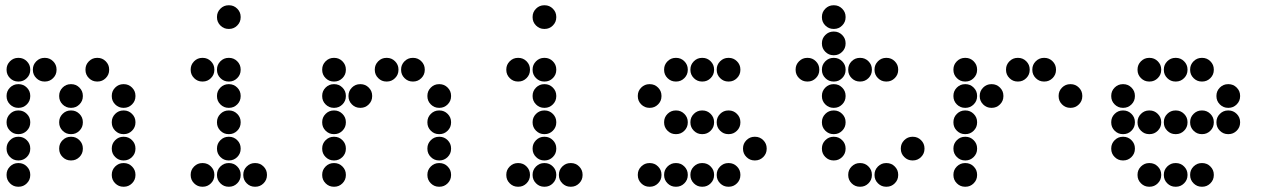

<svg xmlns="http://www.w3.org/2000/svg" viewBox="-20 -715 4840 730"><path d="M49 -495Q31 -495 18 -482Q5 -469 5 -451V-449Q5 -431 18 -418Q31 -405 49 -405H51Q69 -405 82 -418Q95 -431 95 -449V-451Q95 -469 82 -482Q69 -495 51 -495ZM149 -495Q131 -495 118 -482Q105 -469 105 -451V-449Q105 -431 118 -418Q131 -405 149 -405H151Q169 -405 182 -418Q195 -431 195 -449V-451Q195 -469 182 -482Q169 -495 151 -495ZM349 -495Q331 -495 318 -482Q305 -469 305 -451V-449Q305 -431 318 -418Q331 -405 349 -405H351Q369 -405 382 -418Q395 -431 395 -449V-451Q395 -469 382 -482Q369 -495 351 -495ZM49 -395Q31 -395 18 -382Q5 -369 5 -351V-349Q5 -331 18 -318Q31 -305 49 -305H51Q69 -305 82 -318Q95 -331 95 -349V-351Q95 -369 82 -382Q69 -395 51 -395ZM249 -395Q231 -395 218 -382Q205 -369 205 -351V-349Q205 -331 218 -318Q231 -305 249 -305H251Q269 -305 282 -318Q295 -331 295 -349V-351Q295 -369 282 -382Q269 -395 251 -395ZM449 -395Q431 -395 418 -382Q405 -369 405 -351V-349Q405 -331 418 -318Q431 -305 449 -305H451Q469 -305 482 -318Q495 -331 495 -349V-351Q495 -369 482 -382Q469 -395 451 -395ZM49 -295Q31 -295 18 -282Q5 -269 5 -251V-249Q5 -231 18 -218Q31 -205 49 -205H51Q69 -205 82 -218Q95 -231 95 -249V-251Q95 -269 82 -282Q69 -295 51 -295ZM249 -295Q231 -295 218 -282Q205 -269 205 -251V-249Q205 -231 218 -218Q231 -205 249 -205H251Q269 -205 282 -218Q295 -231 295 -249V-251Q295 -269 282 -282Q269 -295 251 -295ZM449 -295Q431 -295 418 -282Q405 -269 405 -251V-249Q405 -231 418 -218Q431 -205 449 -205H451Q469 -205 482 -218Q495 -231 495 -249V-251Q495 -269 482 -282Q469 -295 451 -295ZM49 -195Q31 -195 18 -182Q5 -169 5 -151V-149Q5 -131 18 -118Q31 -105 49 -105H51Q69 -105 82 -118Q95 -131 95 -149V-151Q95 -169 82 -182Q69 -195 51 -195ZM249 -195Q231 -195 218 -182Q205 -169 205 -151V-149Q205 -131 218 -118Q231 -105 249 -105H251Q269 -105 282 -118Q295 -131 295 -149V-151Q295 -169 282 -182Q269 -195 251 -195ZM449 -195Q431 -195 418 -182Q405 -169 405 -151V-149Q405 -131 418 -118Q431 -105 449 -105H451Q469 -105 482 -118Q495 -131 495 -149V-151Q495 -169 482 -182Q469 -195 451 -195ZM49 -95Q31 -95 18 -82Q5 -69 5 -51V-49Q5 -31 18 -18Q31 -5 49 -5H51Q69 -5 82 -18Q95 -31 95 -49V-51Q95 -69 82 -82Q69 -95 51 -95ZM449 -95Q431 -95 418 -82Q405 -69 405 -51V-49Q405 -31 418 -18Q431 -5 449 -5H451Q469 -5 482 -18Q495 -31 495 -49V-51Q495 -69 482 -82Q469 -95 451 -95Z M849 -695Q831 -695 818 -682Q805 -669 805 -651V-649Q805 -631 818 -618Q831 -605 849 -605H851Q869 -605 882 -618Q895 -631 895 -649V-651Q895 -669 882 -682Q869 -695 851 -695ZM749 -495Q731 -495 718 -482Q705 -469 705 -451V-449Q705 -431 718 -418Q731 -405 749 -405H751Q769 -405 782 -418Q795 -431 795 -449V-451Q795 -469 782 -482Q769 -495 751 -495ZM849 -495Q831 -495 818 -482Q805 -469 805 -451V-449Q805 -431 818 -418Q831 -405 849 -405H851Q869 -405 882 -418Q895 -431 895 -449V-451Q895 -469 882 -482Q869 -495 851 -495ZM849 -395Q831 -395 818 -382Q805 -369 805 -351V-349Q805 -331 818 -318Q831 -305 849 -305H851Q869 -305 882 -318Q895 -331 895 -349V-351Q895 -369 882 -382Q869 -395 851 -395ZM849 -295Q831 -295 818 -282Q805 -269 805 -251V-249Q805 -231 818 -218Q831 -205 849 -205H851Q869 -205 882 -218Q895 -231 895 -249V-251Q895 -269 882 -282Q869 -295 851 -295ZM849 -195Q831 -195 818 -182Q805 -169 805 -151V-149Q805 -131 818 -118Q831 -105 849 -105H851Q869 -105 882 -118Q895 -131 895 -149V-151Q895 -169 882 -182Q869 -195 851 -195ZM749 -95Q731 -95 718 -82Q705 -69 705 -51V-49Q705 -31 718 -18Q731 -5 749 -5H751Q769 -5 782 -18Q795 -31 795 -49V-51Q795 -69 782 -82Q769 -95 751 -95ZM849 -95Q831 -95 818 -82Q805 -69 805 -51V-49Q805 -31 818 -18Q831 -5 849 -5H851Q869 -5 882 -18Q895 -31 895 -49V-51Q895 -69 882 -82Q869 -95 851 -95ZM949 -95Q931 -95 918 -82Q905 -69 905 -51V-49Q905 -31 918 -18Q931 -5 949 -5H951Q969 -5 982 -18Q995 -31 995 -49V-51Q995 -69 982 -82Q969 -95 951 -95Z M1249 -495Q1231 -495 1218 -482Q1205 -469 1205 -451V-449Q1205 -431 1218 -418Q1231 -405 1249 -405H1251Q1269 -405 1282 -418Q1295 -431 1295 -449V-451Q1295 -469 1282 -482Q1269 -495 1251 -495ZM1449 -495Q1431 -495 1418 -482Q1405 -469 1405 -451V-449Q1405 -431 1418 -418Q1431 -405 1449 -405H1451Q1469 -405 1482 -418Q1495 -431 1495 -449V-451Q1495 -469 1482 -482Q1469 -495 1451 -495ZM1549 -495Q1531 -495 1518 -482Q1505 -469 1505 -451V-449Q1505 -431 1518 -418Q1531 -405 1549 -405H1551Q1569 -405 1582 -418Q1595 -431 1595 -449V-451Q1595 -469 1582 -482Q1569 -495 1551 -495ZM1249 -395Q1231 -395 1218 -382Q1205 -369 1205 -351V-349Q1205 -331 1218 -318Q1231 -305 1249 -305H1251Q1269 -305 1282 -318Q1295 -331 1295 -349V-351Q1295 -369 1282 -382Q1269 -395 1251 -395ZM1349 -395Q1331 -395 1318 -382Q1305 -369 1305 -351V-349Q1305 -331 1318 -318Q1331 -305 1349 -305H1351Q1369 -305 1382 -318Q1395 -331 1395 -349V-351Q1395 -369 1382 -382Q1369 -395 1351 -395ZM1649 -395Q1631 -395 1618 -382Q1605 -369 1605 -351V-349Q1605 -331 1618 -318Q1631 -305 1649 -305H1651Q1669 -305 1682 -318Q1695 -331 1695 -349V-351Q1695 -369 1682 -382Q1669 -395 1651 -395ZM1249 -295Q1231 -295 1218 -282Q1205 -269 1205 -251V-249Q1205 -231 1218 -218Q1231 -205 1249 -205H1251Q1269 -205 1282 -218Q1295 -231 1295 -249V-251Q1295 -269 1282 -282Q1269 -295 1251 -295ZM1649 -295Q1631 -295 1618 -282Q1605 -269 1605 -251V-249Q1605 -231 1618 -218Q1631 -205 1649 -205H1651Q1669 -205 1682 -218Q1695 -231 1695 -249V-251Q1695 -269 1682 -282Q1669 -295 1651 -295ZM1249 -195Q1231 -195 1218 -182Q1205 -169 1205 -151V-149Q1205 -131 1218 -118Q1231 -105 1249 -105H1251Q1269 -105 1282 -118Q1295 -131 1295 -149V-151Q1295 -169 1282 -182Q1269 -195 1251 -195ZM1649 -195Q1631 -195 1618 -182Q1605 -169 1605 -151V-149Q1605 -131 1618 -118Q1631 -105 1649 -105H1651Q1669 -105 1682 -118Q1695 -131 1695 -149V-151Q1695 -169 1682 -182Q1669 -195 1651 -195ZM1249 -95Q1231 -95 1218 -82Q1205 -69 1205 -51V-49Q1205 -31 1218 -18Q1231 -5 1249 -5H1251Q1269 -5 1282 -18Q1295 -31 1295 -49V-51Q1295 -69 1282 -82Q1269 -95 1251 -95ZM1649 -95Q1631 -95 1618 -82Q1605 -69 1605 -51V-49Q1605 -31 1618 -18Q1631 -5 1649 -5H1651Q1669 -5 1682 -18Q1695 -31 1695 -49V-51Q1695 -69 1682 -82Q1669 -95 1651 -95Z M2049 -695Q2031 -695 2018 -682Q2005 -669 2005 -651V-649Q2005 -631 2018 -618Q2031 -605 2049 -605H2051Q2069 -605 2082 -618Q2095 -631 2095 -649V-651Q2095 -669 2082 -682Q2069 -695 2051 -695ZM1949 -495Q1931 -495 1918 -482Q1905 -469 1905 -451V-449Q1905 -431 1918 -418Q1931 -405 1949 -405H1951Q1969 -405 1982 -418Q1995 -431 1995 -449V-451Q1995 -469 1982 -482Q1969 -495 1951 -495ZM2049 -495Q2031 -495 2018 -482Q2005 -469 2005 -451V-449Q2005 -431 2018 -418Q2031 -405 2049 -405H2051Q2069 -405 2082 -418Q2095 -431 2095 -449V-451Q2095 -469 2082 -482Q2069 -495 2051 -495ZM2049 -395Q2031 -395 2018 -382Q2005 -369 2005 -351V-349Q2005 -331 2018 -318Q2031 -305 2049 -305H2051Q2069 -305 2082 -318Q2095 -331 2095 -349V-351Q2095 -369 2082 -382Q2069 -395 2051 -395ZM2049 -295Q2031 -295 2018 -282Q2005 -269 2005 -251V-249Q2005 -231 2018 -218Q2031 -205 2049 -205H2051Q2069 -205 2082 -218Q2095 -231 2095 -249V-251Q2095 -269 2082 -282Q2069 -295 2051 -295ZM2049 -195Q2031 -195 2018 -182Q2005 -169 2005 -151V-149Q2005 -131 2018 -118Q2031 -105 2049 -105H2051Q2069 -105 2082 -118Q2095 -131 2095 -149V-151Q2095 -169 2082 -182Q2069 -195 2051 -195ZM1949 -95Q1931 -95 1918 -82Q1905 -69 1905 -51V-49Q1905 -31 1918 -18Q1931 -5 1949 -5H1951Q1969 -5 1982 -18Q1995 -31 1995 -49V-51Q1995 -69 1982 -82Q1969 -95 1951 -95ZM2049 -95Q2031 -95 2018 -82Q2005 -69 2005 -51V-49Q2005 -31 2018 -18Q2031 -5 2049 -5H2051Q2069 -5 2082 -18Q2095 -31 2095 -49V-51Q2095 -69 2082 -82Q2069 -95 2051 -95ZM2149 -95Q2131 -95 2118 -82Q2105 -69 2105 -51V-49Q2105 -31 2118 -18Q2131 -5 2149 -5H2151Q2169 -5 2182 -18Q2195 -31 2195 -49V-51Q2195 -69 2182 -82Q2169 -95 2151 -95Z M2549 -495Q2531 -495 2518 -482Q2505 -469 2505 -451V-449Q2505 -431 2518 -418Q2531 -405 2549 -405H2551Q2569 -405 2582 -418Q2595 -431 2595 -449V-451Q2595 -469 2582 -482Q2569 -495 2551 -495ZM2649 -495Q2631 -495 2618 -482Q2605 -469 2605 -451V-449Q2605 -431 2618 -418Q2631 -405 2649 -405H2651Q2669 -405 2682 -418Q2695 -431 2695 -449V-451Q2695 -469 2682 -482Q2669 -495 2651 -495ZM2749 -495Q2731 -495 2718 -482Q2705 -469 2705 -451V-449Q2705 -431 2718 -418Q2731 -405 2749 -405H2751Q2769 -405 2782 -418Q2795 -431 2795 -449V-451Q2795 -469 2782 -482Q2769 -495 2751 -495ZM2449 -395Q2431 -395 2418 -382Q2405 -369 2405 -351V-349Q2405 -331 2418 -318Q2431 -305 2449 -305H2451Q2469 -305 2482 -318Q2495 -331 2495 -349V-351Q2495 -369 2482 -382Q2469 -395 2451 -395ZM2549 -295Q2531 -295 2518 -282Q2505 -269 2505 -251V-249Q2505 -231 2518 -218Q2531 -205 2549 -205H2551Q2569 -205 2582 -218Q2595 -231 2595 -249V-251Q2595 -269 2582 -282Q2569 -295 2551 -295ZM2649 -295Q2631 -295 2618 -282Q2605 -269 2605 -251V-249Q2605 -231 2618 -218Q2631 -205 2649 -205H2651Q2669 -205 2682 -218Q2695 -231 2695 -249V-251Q2695 -269 2682 -282Q2669 -295 2651 -295ZM2749 -295Q2731 -295 2718 -282Q2705 -269 2705 -251V-249Q2705 -231 2718 -218Q2731 -205 2749 -205H2751Q2769 -205 2782 -218Q2795 -231 2795 -249V-251Q2795 -269 2782 -282Q2769 -295 2751 -295ZM2849 -195Q2831 -195 2818 -182Q2805 -169 2805 -151V-149Q2805 -131 2818 -118Q2831 -105 2849 -105H2851Q2869 -105 2882 -118Q2895 -131 2895 -149V-151Q2895 -169 2882 -182Q2869 -195 2851 -195ZM2449 -95Q2431 -95 2418 -82Q2405 -69 2405 -51V-49Q2405 -31 2418 -18Q2431 -5 2449 -5H2451Q2469 -5 2482 -18Q2495 -31 2495 -49V-51Q2495 -69 2482 -82Q2469 -95 2451 -95ZM2549 -95Q2531 -95 2518 -82Q2505 -69 2505 -51V-49Q2505 -31 2518 -18Q2531 -5 2549 -5H2551Q2569 -5 2582 -18Q2595 -31 2595 -49V-51Q2595 -69 2582 -82Q2569 -95 2551 -95ZM2649 -95Q2631 -95 2618 -82Q2605 -69 2605 -51V-49Q2605 -31 2618 -18Q2631 -5 2649 -5H2651Q2669 -5 2682 -18Q2695 -31 2695 -49V-51Q2695 -69 2682 -82Q2669 -95 2651 -95ZM2749 -95Q2731 -95 2718 -82Q2705 -69 2705 -51V-49Q2705 -31 2718 -18Q2731 -5 2749 -5H2751Q2769 -5 2782 -18Q2795 -31 2795 -49V-51Q2795 -69 2782 -82Q2769 -95 2751 -95Z M3149 -695Q3131 -695 3118 -682Q3105 -669 3105 -651V-649Q3105 -631 3118 -618Q3131 -605 3149 -605H3151Q3169 -605 3182 -618Q3195 -631 3195 -649V-651Q3195 -669 3182 -682Q3169 -695 3151 -695ZM3149 -595Q3131 -595 3118 -582Q3105 -569 3105 -551V-549Q3105 -531 3118 -518Q3131 -505 3149 -505H3151Q3169 -505 3182 -518Q3195 -531 3195 -549V-551Q3195 -569 3182 -582Q3169 -595 3151 -595ZM3049 -495Q3031 -495 3018 -482Q3005 -469 3005 -451V-449Q3005 -431 3018 -418Q3031 -405 3049 -405H3051Q3069 -405 3082 -418Q3095 -431 3095 -449V-451Q3095 -469 3082 -482Q3069 -495 3051 -495ZM3149 -495Q3131 -495 3118 -482Q3105 -469 3105 -451V-449Q3105 -431 3118 -418Q3131 -405 3149 -405H3151Q3169 -405 3182 -418Q3195 -431 3195 -449V-451Q3195 -469 3182 -482Q3169 -495 3151 -495ZM3249 -495Q3231 -495 3218 -482Q3205 -469 3205 -451V-449Q3205 -431 3218 -418Q3231 -405 3249 -405H3251Q3269 -405 3282 -418Q3295 -431 3295 -449V-451Q3295 -469 3282 -482Q3269 -495 3251 -495ZM3349 -495Q3331 -495 3318 -482Q3305 -469 3305 -451V-449Q3305 -431 3318 -418Q3331 -405 3349 -405H3351Q3369 -405 3382 -418Q3395 -431 3395 -449V-451Q3395 -469 3382 -482Q3369 -495 3351 -495ZM3149 -395Q3131 -395 3118 -382Q3105 -369 3105 -351V-349Q3105 -331 3118 -318Q3131 -305 3149 -305H3151Q3169 -305 3182 -318Q3195 -331 3195 -349V-351Q3195 -369 3182 -382Q3169 -395 3151 -395ZM3149 -295Q3131 -295 3118 -282Q3105 -269 3105 -251V-249Q3105 -231 3118 -218Q3131 -205 3149 -205H3151Q3169 -205 3182 -218Q3195 -231 3195 -249V-251Q3195 -269 3182 -282Q3169 -295 3151 -295ZM3149 -195Q3131 -195 3118 -182Q3105 -169 3105 -151V-149Q3105 -131 3118 -118Q3131 -105 3149 -105H3151Q3169 -105 3182 -118Q3195 -131 3195 -149V-151Q3195 -169 3182 -182Q3169 -195 3151 -195ZM3449 -195Q3431 -195 3418 -182Q3405 -169 3405 -151V-149Q3405 -131 3418 -118Q3431 -105 3449 -105H3451Q3469 -105 3482 -118Q3495 -131 3495 -149V-151Q3495 -169 3482 -182Q3469 -195 3451 -195ZM3249 -95Q3231 -95 3218 -82Q3205 -69 3205 -51V-49Q3205 -31 3218 -18Q3231 -5 3249 -5H3251Q3269 -5 3282 -18Q3295 -31 3295 -49V-51Q3295 -69 3282 -82Q3269 -95 3251 -95ZM3349 -95Q3331 -95 3318 -82Q3305 -69 3305 -51V-49Q3305 -31 3318 -18Q3331 -5 3349 -5H3351Q3369 -5 3382 -18Q3395 -31 3395 -49V-51Q3395 -69 3382 -82Q3369 -95 3351 -95Z M3649 -495Q3631 -495 3618 -482Q3605 -469 3605 -451V-449Q3605 -431 3618 -418Q3631 -405 3649 -405H3651Q3669 -405 3682 -418Q3695 -431 3695 -449V-451Q3695 -469 3682 -482Q3669 -495 3651 -495ZM3849 -495Q3831 -495 3818 -482Q3805 -469 3805 -451V-449Q3805 -431 3818 -418Q3831 -405 3849 -405H3851Q3869 -405 3882 -418Q3895 -431 3895 -449V-451Q3895 -469 3882 -482Q3869 -495 3851 -495ZM3949 -495Q3931 -495 3918 -482Q3905 -469 3905 -451V-449Q3905 -431 3918 -418Q3931 -405 3949 -405H3951Q3969 -405 3982 -418Q3995 -431 3995 -449V-451Q3995 -469 3982 -482Q3969 -495 3951 -495ZM3649 -395Q3631 -395 3618 -382Q3605 -369 3605 -351V-349Q3605 -331 3618 -318Q3631 -305 3649 -305H3651Q3669 -305 3682 -318Q3695 -331 3695 -349V-351Q3695 -369 3682 -382Q3669 -395 3651 -395ZM3749 -395Q3731 -395 3718 -382Q3705 -369 3705 -351V-349Q3705 -331 3718 -318Q3731 -305 3749 -305H3751Q3769 -305 3782 -318Q3795 -331 3795 -349V-351Q3795 -369 3782 -382Q3769 -395 3751 -395ZM4049 -395Q4031 -395 4018 -382Q4005 -369 4005 -351V-349Q4005 -331 4018 -318Q4031 -305 4049 -305H4051Q4069 -305 4082 -318Q4095 -331 4095 -349V-351Q4095 -369 4082 -382Q4069 -395 4051 -395ZM3649 -295Q3631 -295 3618 -282Q3605 -269 3605 -251V-249Q3605 -231 3618 -218Q3631 -205 3649 -205H3651Q3669 -205 3682 -218Q3695 -231 3695 -249V-251Q3695 -269 3682 -282Q3669 -295 3651 -295ZM3649 -195Q3631 -195 3618 -182Q3605 -169 3605 -151V-149Q3605 -131 3618 -118Q3631 -105 3649 -105H3651Q3669 -105 3682 -118Q3695 -131 3695 -149V-151Q3695 -169 3682 -182Q3669 -195 3651 -195ZM3649 -95Q3631 -95 3618 -82Q3605 -69 3605 -51V-49Q3605 -31 3618 -18Q3631 -5 3649 -5H3651Q3669 -5 3682 -18Q3695 -31 3695 -49V-51Q3695 -69 3682 -82Q3669 -95 3651 -95Z M4349 -495Q4331 -495 4318 -482Q4305 -469 4305 -451V-449Q4305 -431 4318 -418Q4331 -405 4349 -405H4351Q4369 -405 4382 -418Q4395 -431 4395 -449V-451Q4395 -469 4382 -482Q4369 -495 4351 -495ZM4449 -495Q4431 -495 4418 -482Q4405 -469 4405 -451V-449Q4405 -431 4418 -418Q4431 -405 4449 -405H4451Q4469 -405 4482 -418Q4495 -431 4495 -449V-451Q4495 -469 4482 -482Q4469 -495 4451 -495ZM4549 -495Q4531 -495 4518 -482Q4505 -469 4505 -451V-449Q4505 -431 4518 -418Q4531 -405 4549 -405H4551Q4569 -405 4582 -418Q4595 -431 4595 -449V-451Q4595 -469 4582 -482Q4569 -495 4551 -495ZM4249 -395Q4231 -395 4218 -382Q4205 -369 4205 -351V-349Q4205 -331 4218 -318Q4231 -305 4249 -305H4251Q4269 -305 4282 -318Q4295 -331 4295 -349V-351Q4295 -369 4282 -382Q4269 -395 4251 -395ZM4649 -395Q4631 -395 4618 -382Q4605 -369 4605 -351V-349Q4605 -331 4618 -318Q4631 -305 4649 -305H4651Q4669 -305 4682 -318Q4695 -331 4695 -349V-351Q4695 -369 4682 -382Q4669 -395 4651 -395ZM4249 -295Q4231 -295 4218 -282Q4205 -269 4205 -251V-249Q4205 -231 4218 -218Q4231 -205 4249 -205H4251Q4269 -205 4282 -218Q4295 -231 4295 -249V-251Q4295 -269 4282 -282Q4269 -295 4251 -295ZM4349 -295Q4331 -295 4318 -282Q4305 -269 4305 -251V-249Q4305 -231 4318 -218Q4331 -205 4349 -205H4351Q4369 -205 4382 -218Q4395 -231 4395 -249V-251Q4395 -269 4382 -282Q4369 -295 4351 -295ZM4449 -295Q4431 -295 4418 -282Q4405 -269 4405 -251V-249Q4405 -231 4418 -218Q4431 -205 4449 -205H4451Q4469 -205 4482 -218Q4495 -231 4495 -249V-251Q4495 -269 4482 -282Q4469 -295 4451 -295ZM4549 -295Q4531 -295 4518 -282Q4505 -269 4505 -251V-249Q4505 -231 4518 -218Q4531 -205 4549 -205H4551Q4569 -205 4582 -218Q4595 -231 4595 -249V-251Q4595 -269 4582 -282Q4569 -295 4551 -295ZM4649 -295Q4631 -295 4618 -282Q4605 -269 4605 -251V-249Q4605 -231 4618 -218Q4631 -205 4649 -205H4651Q4669 -205 4682 -218Q4695 -231 4695 -249V-251Q4695 -269 4682 -282Q4669 -295 4651 -295ZM4249 -195Q4231 -195 4218 -182Q4205 -169 4205 -151V-149Q4205 -131 4218 -118Q4231 -105 4249 -105H4251Q4269 -105 4282 -118Q4295 -131 4295 -149V-151Q4295 -169 4282 -182Q4269 -195 4251 -195ZM4349 -95Q4331 -95 4318 -82Q4305 -69 4305 -51V-49Q4305 -31 4318 -18Q4331 -5 4349 -5H4351Q4369 -5 4382 -18Q4395 -31 4395 -49V-51Q4395 -69 4382 -82Q4369 -95 4351 -95ZM4449 -95Q4431 -95 4418 -82Q4405 -69 4405 -51V-49Q4405 -31 4418 -18Q4431 -5 4449 -5H4451Q4469 -5 4482 -18Q4495 -31 4495 -49V-51Q4495 -69 4482 -82Q4469 -95 4451 -95ZM4549 -95Q4531 -95 4518 -82Q4505 -69 4505 -51V-49Q4505 -31 4518 -18Q4531 -5 4549 -5H4551Q4569 -5 4582 -18Q4595 -31 4595 -49V-51Q4595 -69 4582 -82Q4569 -95 4551 -95Z"/></svg>

Font: Doto Black Rounded Black
Style: Regular
Weight: 900
Monospace: yes
Version: Version 1.000